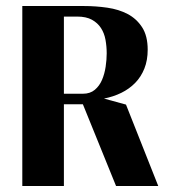

<svg xmlns="http://www.w3.org/2000/svg" viewBox="-20 -617 598 637"><path d="M54 -597H259Q298 -597 336 -591.5Q374 -586 403.5 -570.5Q433 -555 451.5 -526.5Q470 -498 470 -452Q470 -417 459 -389.5Q448 -362 428.5 -342Q409 -322 382.5 -309Q356 -296 325 -290L398 -270L505 0H365L255 -271H192V0H54ZM192 -306H255Q279 -306 294.5 -319Q310 -332 318.5 -352Q327 -372 330.5 -395.5Q334 -419 334 -440Q334 -463 330 -485Q326 -507 315 -524Q304 -541 285 -551.5Q266 -562 236 -562H192Z"/></svg>

Font: Gamine
Style: Bold
Weight: 700
Designer: Tapiwanashe Sebastian Garikayi
Version: Version 1.000